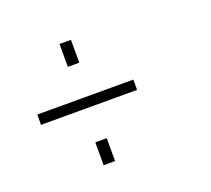

<svg xmlns="http://www.w3.org/2000/svg" viewBox="-82 -666 694 631"><g transform="rotate(-20 265.0 -351.0)"><path d="M33 -334V-370H369V-334ZM181 -483V-563H221V-483ZM181 -139V-219H221V-139Z"/></g></svg>

Font: TitilliumText22L Th
Style: Thin
Weight: 100
Designer: Campivisivi
Foundry: Campivisivi
Version: 1.000